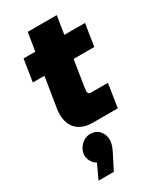

<svg xmlns="http://www.w3.org/2000/svg" viewBox="-232 -718 926 1101"><g transform="rotate(-30 231.0 -167.0)"><path d="M215 0Q148 0 111 -36Q74 -72 74 -136Q74 -155 77 -174L152 -638H344L275 -200Q272 -181 272 -174Q272 -166 277 -160.5Q282 -155 292 -155H404L380 0ZM32 -372 55 -518H462L439 -372ZM77 304 121 209Q102 200 90.5 179.5Q79 159 79 139Q79 116 91.5 95Q104 74 124 61Q144 48 168 48Q206 48 228 73Q250 98 250 131Q250 153 242 174.5Q234 196 220 222L178 304Z"/></g></svg>

Font: MuseoModerno Black
Style: Italic
Weight: 900
Italic angle: -9°
Designer: Pablo Cosgaya, Héctor Gatti, Marcela Romero, and the Authors of The MuseoModerno Project.
Foundry: Omnibus-Type Team
Version: Version 1.003